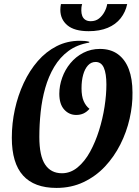

<svg xmlns="http://www.w3.org/2000/svg" viewBox="-20 -900 684 942"><path d="M257 22Q148 22 93 -39Q38 -100 38 -224Q38 -295 53 -363.5Q68 -432 96.5 -493Q125 -554 165.5 -600.5Q206 -647 258 -673.5Q310 -700 372 -700Q385 -700 396 -699Q407 -698 418 -695V-691Q358 -681 316 -650Q274 -619 246 -572Q218 -525 202 -468.5Q186 -412 179.5 -350.5Q173 -289 173 -228Q173 -135 201.5 -92.5Q230 -50 284 -50Q326 -50 361 -79Q396 -108 422 -155.5Q448 -203 466 -260.5Q484 -318 493 -376.5Q502 -435 502 -485Q502 -539 489.5 -567.5Q477 -596 449 -596Q427 -596 411.5 -579Q396 -562 388 -533Q380 -504 380 -467Q380 -428 390.5 -404Q401 -380 419 -366Q405 -350 389 -343Q373 -336 354 -336Q319 -336 295 -362.5Q271 -389 271 -440Q271 -479 285 -518.5Q299 -558 325.5 -590Q352 -622 389 -641Q426 -660 470 -660Q523 -660 558.5 -634Q594 -608 612 -560.5Q630 -513 630 -446Q631 -384 616 -318Q601 -252 570.5 -191.5Q540 -131 495 -83Q450 -35 390 -6.5Q330 22 257 22ZM415 -747Q345 -747 310.5 -776Q276 -805 276 -852Q276 -865 279 -880H383Q380 -870 379.5 -862.5Q379 -855 379 -848Q379 -834 383.5 -822Q388 -810 398.5 -803Q409 -796 425 -796Q449 -796 465.5 -809Q482 -822 492.5 -841.5Q503 -861 506 -880H604Q596 -841 572 -810.5Q548 -780 508.5 -763.5Q469 -747 415 -747Z"/></svg>

Font: Sansita Swashed Light Medium
Style: Regular
Weight: 500
Version: Version 1.003